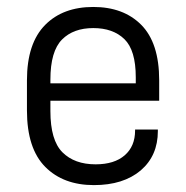

<svg xmlns="http://www.w3.org/2000/svg" viewBox="-20 -534 543 560"><path d="M127 -240.2V-210Q127 -125 162.1 -89.8Q197.3 -54.7 258.8 -54.7Q313.5 -54.7 343.8 -81.1Q374 -107.4 374 -153.3V-156.2H440.4V-151.4Q440.4 -80.1 390.6 -37.1Q339.8 5.9 253.9 5.9Q165 5.9 112.3 -46.9Q58.6 -100.6 58.6 -211.9V-299.8Q58.6 -408.2 112.3 -461.9Q164.1 -513.7 252 -513.7Q339.8 -513.7 391.6 -461.9Q444.3 -409.2 444.3 -299.8V-240.2ZM161.1 -418.9Q127 -384.8 127 -301.8V-291H376V-308.6Q376 -387.7 342.8 -419.9Q309.6 -452.1 252 -452.1Q194.3 -452.1 161.1 -418.9Z"/></svg>

Font: DINish
Style: Regular
Weight: 400
Designer: Bert Driehuis
Foundry: Playbeing
Version: Version 3.008; git-95204e4c-release